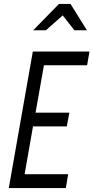

<svg xmlns="http://www.w3.org/2000/svg" viewBox="-20 -964 478 983"><path d="M438 -700 426 -630H205L162 -387H335L322 -317H149L106 -72H329L317 -1H25L148 -700ZM361 -809 301 -885 215 -809H150L282 -944H341L425 -809Z"/></svg>

Font: Marvel
Style: Bold Italic
Weight: 700
Italic angle: -12°
Designer: Carolina Trebol
Foundry: Carolina Trebol
Version: Version 1.001